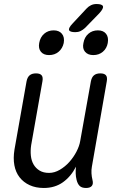

<svg xmlns="http://www.w3.org/2000/svg" viewBox="-20 -925 640 955"><path d="M408 10Q387 10 376.5 0Q366 -10 361 -30Q357 -46 356.5 -62.5Q356 -79 358 -96Q333 -47 293 -18.5Q253 10 198 10Q158 10 127.5 -4Q97 -18 77.5 -43Q58 -68 51.5 -103Q45 -138 52 -181L112 -520Q116 -541 127.5 -550.5Q139 -560 159 -560Q179 -560 187 -550.5Q195 -541 191 -520L135 -203Q131 -176 133.5 -151Q136 -126 147 -107Q158 -88 177 -76.5Q196 -65 224 -65Q251 -65 277.5 -80.5Q304 -96 325 -119.5Q346 -143 360.5 -171Q375 -199 379 -224L432 -520Q436 -541 447.5 -550.5Q459 -560 479 -560Q499 -560 507 -550.5Q515 -541 511 -520L437 -96Q434 -80 435 -63Q436 -46 440 -30Q445 -10 436.5 0Q428 10 408 10ZM355 -765Q327 -765 323.5 -775.5Q320 -786 341 -808L410 -882Q420 -893 432.5 -899Q445 -905 460 -905Q488 -905 492 -894Q496 -883 474 -859L403 -786Q392 -776 380.5 -770.5Q369 -765 355 -765ZM444 -651Q417 -651 403 -667.5Q389 -684 395 -711Q400 -740 419.5 -757Q439 -774 467 -774Q494 -774 507.5 -757Q521 -740 516 -711Q511 -684 491.5 -667.5Q472 -651 444 -651ZM224 -651Q197 -651 183.5 -667.5Q170 -684 175 -711Q180 -740 199.5 -757Q219 -774 247 -774Q274 -774 288 -757Q302 -740 297 -711Q291 -684 271.5 -667.5Q252 -651 224 -651Z"/></svg>

Font: Maple Mono NL Light
Style: Italic
Weight: 300
Italic angle: -10°
Monospace: yes
Designer: subframe7536
Version: Version 7.000